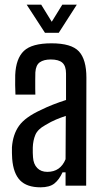

<svg xmlns="http://www.w3.org/2000/svg" viewBox="-20 -793 441 820"><path d="M153 7Q95 7 66 -22.5Q37 -52 32 -115Q31 -127 31 -139.5Q31 -152 31 -164Q35 -219 61.5 -256Q88 -293 156 -324Q180 -336 207 -346.5Q234 -357 262 -366V-479Q262 -511 246.5 -525Q231 -539 197 -539Q167 -539 150 -527Q133 -515 131 -484Q131 -471 130.5 -451.5Q130 -432 130.5 -414.5Q131 -397 131 -389H46Q44 -428 45 -473Q48 -543 82 -575.5Q116 -608 200 -608Q285 -608 317 -573.5Q349 -539 349 -461L348 0H260V-57H247Q233 -26 212.5 -9.5Q192 7 153 7ZM182 -59Q238 -59 260 -113L261 -298Q240 -291 219.5 -282.5Q199 -274 174 -259Q141 -241 131 -217Q121 -193 120 -163Q120 -149 120 -140Q120 -131 121 -121Q123 -92 139 -75.5Q155 -59 182 -59ZM94 -773H156L201 -700L246 -773H308L231 -653H172Z"/></svg>

Font: Big Shoulders Text Medium
Style: Regular
Weight: 500
Designer: Patric King
Foundry: XO Type Co
Version: Version 1.000; ttfautohint (v1.8.2)